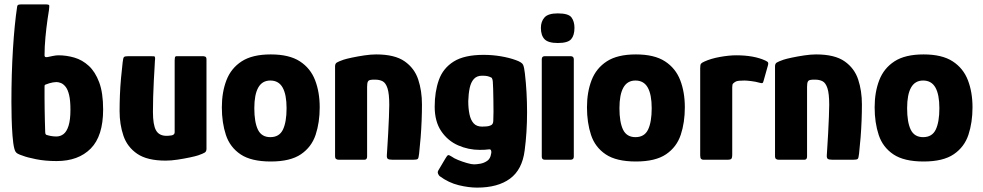

<svg xmlns="http://www.w3.org/2000/svg" viewBox="-20 -728 4482 875"><path d="M238 6Q186 6 144 -2.5Q102 -11 85 -18Q69 -23 61 -27.5Q53 -32 50 -38Q47 -44 45 -52Q40 -71 37 -109.5Q34 -148 33 -190Q32 -232 32 -263Q32 -391 39 -504Q46 -617 58 -697Q59 -705 64.5 -706.5Q70 -708 78 -708H187Q204 -708 204.5 -703Q205 -698 203 -681Q200 -663 197 -642.5Q194 -622 191.5 -600.5Q189 -579 187 -557.5Q185 -536 184 -515.5Q183 -495 183 -477Q183 -469 187.5 -468Q192 -467 197 -468Q206 -470 221 -473Q236 -476 246 -476Q283 -476 319 -465.5Q355 -455 384.5 -428Q414 -401 432 -353Q450 -305 450 -229Q450 -108 393.5 -51Q337 6 238 6ZM237 -106Q255 -106 269.5 -117Q284 -128 292.5 -155Q301 -182 301 -228Q301 -270 295 -295Q289 -320 279 -332.5Q269 -345 258 -349.5Q247 -354 237 -354Q230 -354 221.5 -352.5Q213 -351 204.5 -348.5Q196 -346 189 -343Q185 -342 184 -340Q183 -338 183 -332Q183 -306 183 -280.5Q183 -255 183.5 -229Q184 -203 184.5 -177.5Q185 -152 186 -126Q186 -121 187 -118.5Q188 -116 190 -114Q198 -111 210.5 -108.5Q223 -106 237 -106Z M735 4Q651 4 605.5 -27Q560 -58 542.5 -109.5Q525 -161 525 -222Q525 -257 526.5 -295Q528 -333 531.5 -371.5Q535 -410 539 -444Q541 -465 545.5 -468.5Q550 -472 566 -472H660Q675 -472 682 -471.5Q689 -471 686 -451Q686 -447 684.5 -422Q683 -397 681 -360.5Q679 -324 678 -286Q677 -248 677 -218Q677 -159 691 -134Q705 -109 739 -109Q743 -109 749.5 -109.5Q756 -110 762 -111Q768 -112 772 -115.5Q776 -119 776 -125V-452Q776 -458 777 -465Q778 -472 785 -472H905Q909 -472 915 -470Q921 -468 921 -457V-50Q921 -38 913.5 -33Q906 -28 883 -20Q871 -16 845 -10.5Q819 -5 789.5 -0.5Q760 4 735 4Z M1214 8Q1125 8 1076.5 -24.5Q1028 -57 1009.5 -113Q991 -169 991 -239Q991 -308 1012 -362.5Q1033 -417 1081.5 -448.5Q1130 -480 1214 -480Q1298 -480 1346.5 -448.5Q1395 -417 1416 -362.5Q1437 -308 1437 -239Q1437 -170 1418.5 -114Q1400 -58 1351.5 -25Q1303 8 1214 8ZM1212 -103Q1253 -103 1269.5 -137.5Q1286 -172 1286 -235Q1286 -297 1268 -329Q1250 -361 1212 -361Q1175 -361 1157 -329Q1139 -297 1139 -235Q1139 -171 1155.5 -137Q1172 -103 1212 -103Z M1524 0Q1507 0 1507 -15Q1507 -118 1507 -220.5Q1507 -323 1507 -426Q1507 -438 1515 -443Q1523 -448 1546 -456Q1558 -460 1584 -465.5Q1610 -471 1640 -475.5Q1670 -480 1694 -480Q1779 -480 1824 -448.5Q1869 -417 1886 -365.5Q1903 -314 1903 -252Q1903 -217 1901.5 -178.5Q1900 -140 1897 -101.5Q1894 -63 1890 -28Q1888 -7 1883.5 -3.5Q1879 0 1863 0H1769Q1753 0 1747.5 -4Q1742 -8 1743 -21Q1743 -25 1745 -53Q1747 -81 1749 -119.5Q1751 -158 1752.5 -194Q1754 -230 1754 -250Q1754 -301 1746 -325.5Q1738 -350 1724 -357.5Q1710 -365 1690 -365Q1683 -365 1678.5 -365Q1674 -365 1670 -364Q1660 -363 1656.5 -356Q1653 -349 1653 -332Q1653 -294 1653 -241.5Q1653 -189 1653 -131Q1653 -73 1653 -15Q1653 0 1641 0Z M1961 -242Q1961 -310 1980 -363.5Q1999 -417 2047.5 -447.5Q2096 -478 2184 -478Q2224 -478 2262.5 -471.5Q2301 -465 2331 -454Q2359 -444 2364 -432.5Q2369 -421 2372 -394Q2382 -309 2382 -217Q2382 -125 2371 -42Q2360 45 2304.5 86Q2249 127 2154 127Q2116 127 2070.5 116Q2025 105 1984 75Q1980 72 1976.5 64Q1973 56 1978 48Q1983 40 1994 21Q2005 2 2010 -6Q2018 -20 2022.5 -21Q2027 -22 2039 -14Q2048 -7 2067.5 1Q2087 9 2108 15Q2129 21 2140 21Q2152 21 2169 18Q2186 15 2200.5 5Q2215 -5 2218 -27Q2218 -28 2218.5 -29Q2219 -30 2219 -31Q2220 -38 2217.5 -43.5Q2215 -49 2205 -47Q2200 -46 2188.5 -45.5Q2177 -45 2166 -45Q2115 -45 2068 -65.5Q2021 -86 1991 -130Q1961 -174 1961 -242ZM2114 -267Q2114 -234 2119.5 -207.5Q2125 -181 2138.5 -166Q2152 -151 2177 -151Q2188 -151 2198.5 -152Q2209 -153 2217 -157Q2227 -161 2228 -176Q2229 -193 2229 -219Q2229 -245 2228.5 -272.5Q2228 -300 2227.5 -322Q2227 -344 2226 -354Q2226 -359 2224 -366.5Q2222 -374 2218 -375Q2210 -379 2201.5 -381Q2193 -383 2177 -383Q2153 -383 2139.5 -368Q2126 -353 2120.5 -327Q2115 -301 2114 -267Z M2598 -601Q2598 -567 2583 -549.5Q2568 -532 2522 -532Q2478 -532 2461.5 -549.5Q2445 -567 2445 -601Q2445 -630 2461.5 -648.5Q2478 -667 2522 -667Q2571 -667 2584.5 -648.5Q2598 -630 2598 -601ZM2595 -14Q2595 0 2580 0H2463Q2449 0 2449 -14V-458Q2449 -472 2463 -472H2580Q2595 -472 2595 -458Z M2878 8Q2789 8 2740.5 -24.5Q2692 -57 2673.5 -113Q2655 -169 2655 -239Q2655 -308 2676 -362.5Q2697 -417 2745.5 -448.5Q2794 -480 2878 -480Q2962 -480 3010.5 -448.5Q3059 -417 3080 -362.5Q3101 -308 3101 -239Q3101 -170 3082.5 -114Q3064 -58 3015.5 -25Q2967 8 2878 8ZM2876 -103Q2917 -103 2933.5 -137.5Q2950 -172 2950 -235Q2950 -297 2932 -329Q2914 -361 2876 -361Q2839 -361 2821 -329Q2803 -297 2803 -235Q2803 -171 2819.5 -137Q2836 -103 2876 -103Z M3335 -476Q3416 -476 3468 -452Q3479 -447 3480.5 -442.5Q3482 -438 3480 -431L3460 -360Q3458 -351 3454.5 -349.5Q3451 -348 3441 -351Q3424 -356 3403 -358.5Q3382 -361 3373 -361Q3357 -361 3348.5 -360Q3340 -359 3336 -357.5Q3332 -356 3329 -354Q3325 -351 3321 -347.5Q3317 -344 3317 -330V-24Q3317 -8 3312.5 -4Q3308 0 3297 0H3185Q3180 0 3175.5 -3.5Q3171 -7 3171 -20V-417Q3171 -433 3174.5 -437.5Q3178 -442 3189 -447Q3219 -461 3261 -468.5Q3303 -476 3335 -476Z M3529 0Q3512 0 3512 -15Q3512 -118 3512 -220.5Q3512 -323 3512 -426Q3512 -438 3520 -443Q3528 -448 3551 -456Q3563 -460 3589 -465.5Q3615 -471 3645 -475.5Q3675 -480 3699 -480Q3784 -480 3829 -448.5Q3874 -417 3891 -365.5Q3908 -314 3908 -252Q3908 -217 3906.5 -178.5Q3905 -140 3902 -101.5Q3899 -63 3895 -28Q3893 -7 3888.5 -3.5Q3884 0 3868 0H3774Q3758 0 3752.5 -4Q3747 -8 3748 -21Q3748 -25 3750 -53Q3752 -81 3754 -119.5Q3756 -158 3757.5 -194Q3759 -230 3759 -250Q3759 -301 3751 -325.5Q3743 -350 3729 -357.5Q3715 -365 3695 -365Q3688 -365 3683.5 -365Q3679 -365 3675 -364Q3665 -363 3661.5 -356Q3658 -349 3658 -332Q3658 -294 3658 -241.5Q3658 -189 3658 -131Q3658 -73 3658 -15Q3658 0 3646 0Z M4189 8Q4100 8 4051.5 -24.5Q4003 -57 3984.5 -113Q3966 -169 3966 -239Q3966 -308 3987 -362.5Q4008 -417 4056.5 -448.5Q4105 -480 4189 -480Q4273 -480 4321.5 -448.5Q4370 -417 4391 -362.5Q4412 -308 4412 -239Q4412 -170 4393.5 -114Q4375 -58 4326.5 -25Q4278 8 4189 8ZM4187 -103Q4228 -103 4244.5 -137.5Q4261 -172 4261 -235Q4261 -297 4243 -329Q4225 -361 4187 -361Q4150 -361 4132 -329Q4114 -297 4114 -235Q4114 -171 4130.5 -137Q4147 -103 4187 -103Z"/></svg>

Font: Glory ExtraBold
Style: Regular
Weight: 800
Designer: Robert Leuschke
Foundry: Robert Leuschke
Version: Version 1.011